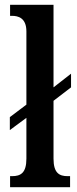

<svg xmlns="http://www.w3.org/2000/svg" viewBox="-20 -780 319 800"><path d="M22 0H272V-46H262C227 -46 203 -59 203 -119V-360L276 -416V-473L203 -416V-760H22V-714H30C55 -714 90 -706 90 -649V-344L21 -292V-238L90 -289V-119C90 -59 66 -46 30 -46H22Z"/></svg>

Font: Noto Serif Armenian ExtraCondensed SemiBold
Style: Regular
Weight: 600
Width: 2
Designer: Monotype Design Team
Foundry: Monotype Imaging Inc.
Version: Version 2.008